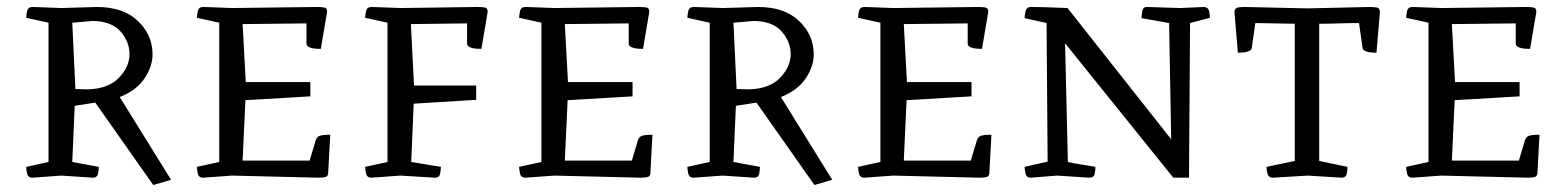

<svg xmlns="http://www.w3.org/2000/svg" viewBox="-20 -509 4475 550"><path d="M194 -206 187 -45 263 -31Q263 -25 261 -12.5Q259 0 246 0L156 -6L73 0Q60 0 57.5 -12.5Q55 -25 55 -31L119 -45V-444L55 -458Q55 -464 57.5 -476.5Q60 -489 73 -489Q73 -489 89 -488.5Q105 -488 156 -486L258 -489Q333 -489 375 -449Q417 -409 417 -353Q417 -319 394 -284.5Q371 -250 323 -231L470 6L419 21L253 -215ZM196 -254 232 -253Q291 -255 321 -286.5Q351 -318 351 -354Q351 -389 325.5 -418.5Q300 -448 246 -449L187 -444Z M892 0 645 -6 562 0Q549 0 546.5 -12.5Q544 -25 544 -31L608 -45V-444L544 -458Q544 -464 546.5 -476.5Q549 -489 562 -489Q562 -489 578 -488.5Q594 -488 645 -486L887 -489Q901 -489 909 -487.5Q917 -486 917 -475L899 -369Q895 -369 885 -369.5Q875 -370 866.5 -373.5Q858 -377 858 -384V-442L675 -440L684 -274H869V-233L683 -222L675 -49H867L884 -106Q887 -117 896 -120Q905 -123 926 -123L920 -12Q919 -4 912.5 -2Q906 0 892 0Z M1344 -223 1165 -212 1158 -45 1243 -31Q1243 -25 1241 -12.5Q1239 0 1226 0L1127 -6L1044 0Q1031 0 1028.5 -12.5Q1026 -25 1026 -31L1090 -45V-444L1026 -458Q1026 -464 1028.5 -476.5Q1031 -489 1044 -489Q1044 -489 1060 -488.5Q1076 -488 1127 -486L1347 -489Q1361 -489 1369 -487.5Q1377 -486 1377 -475L1359 -369Q1355 -369 1345 -369.5Q1335 -370 1326.5 -373.5Q1318 -377 1318 -384V-442L1157 -440L1166 -264H1344Z M1815 0 1568 -6 1485 0Q1472 0 1469.5 -12.5Q1467 -25 1467 -31L1531 -45V-444L1467 -458Q1467 -464 1469.5 -476.5Q1472 -489 1485 -489Q1485 -489 1501 -488.5Q1517 -488 1568 -486L1810 -489Q1824 -489 1832 -487.5Q1840 -486 1840 -475L1822 -369Q1818 -369 1808 -369.5Q1798 -370 1789.5 -373.5Q1781 -377 1781 -384V-442L1598 -440L1607 -274H1792V-233L1606 -222L1598 -49H1790L1807 -106Q1810 -117 1819 -120Q1828 -123 1849 -123L1843 -12Q1842 -4 1835.5 -2Q1829 0 1815 0Z M2088 -206 2081 -45 2157 -31Q2157 -25 2155 -12.5Q2153 0 2140 0L2050 -6L1967 0Q1954 0 1951.5 -12.5Q1949 -25 1949 -31L2013 -45V-444L1949 -458Q1949 -464 1951.5 -476.5Q1954 -489 1967 -489Q1967 -489 1983 -488.5Q1999 -488 2050 -486L2152 -489Q2227 -489 2269 -449Q2311 -409 2311 -353Q2311 -319 2288 -284.5Q2265 -250 2217 -231L2364 6L2313 21L2147 -215ZM2090 -254 2126 -253Q2185 -255 2215 -286.5Q2245 -318 2245 -354Q2245 -389 2219.5 -418.5Q2194 -448 2140 -449L2081 -444Z M2786 0 2539 -6 2456 0Q2443 0 2440.5 -12.5Q2438 -25 2438 -31L2502 -45V-444L2438 -458Q2438 -464 2440.5 -476.5Q2443 -489 2456 -489Q2456 -489 2472 -488.5Q2488 -488 2539 -486L2781 -489Q2795 -489 2803 -487.5Q2811 -486 2811 -475L2793 -369Q2789 -369 2779 -369.5Q2769 -370 2760.5 -373.5Q2752 -377 2752 -384V-442L2569 -440L2578 -274H2763V-233L2577 -222L2569 -49H2761L2778 -106Q2781 -117 2790 -120Q2799 -123 2820 -123L2814 -12Q2813 -4 2806.5 -2Q2800 0 2786 0Z M3267 -489 3361 -486 3429 -489Q3442 -488 3444 -475.5Q3446 -463 3446 -458L3389 -443L3386 0H3341L3031 -385L3039 -45Q3055 -41 3079 -37.5Q3103 -34 3118 -31Q3118 -24 3116 -12Q3114 0 3100 0L3008 -6L2933 0Q2920 0 2917.5 -12.5Q2915 -25 2915 -31L2981 -46L2978 -443L2915 -457Q2915 -462 2917.5 -475.5Q2920 -489 2933 -489Q2933 -489 2940.5 -489Q2948 -489 2970 -488.5Q2992 -488 3038 -486L3335 -110L3329 -443L3250 -457Q3250 -462 3252 -476Q3254 -490 3267 -489Z M3689 -441 3576 -443 3566 -373Q3566 -366 3557.5 -362.5Q3549 -359 3539.5 -358.5Q3530 -358 3526 -358L3516 -476Q3518 -486 3526 -487.5Q3534 -489 3546 -489L3726 -485L3903 -489Q3916 -489 3924 -487.5Q3932 -486 3933 -476L3923 -358Q3920 -358 3910 -358.5Q3900 -359 3891.5 -362.5Q3883 -366 3883 -373L3873 -443Q3845 -443 3816.5 -442Q3788 -441 3759 -441V-48L3840 -31Q3840 -25 3838 -12.5Q3836 0 3823 0L3726 -6L3627 0Q3613 0 3610.5 -12.5Q3608 -25 3608 -31L3689 -48Z M4356 0 4109 -6 4026 0Q4013 0 4010.5 -12.5Q4008 -25 4008 -31L4072 -45V-444L4008 -458Q4008 -464 4010.5 -476.5Q4013 -489 4026 -489Q4026 -489 4042 -488.5Q4058 -488 4109 -486L4351 -489Q4365 -489 4373 -487.5Q4381 -486 4381 -475L4363 -369Q4359 -369 4349 -369.5Q4339 -370 4330.5 -373.5Q4322 -377 4322 -384V-442L4139 -440L4148 -274H4333V-233L4147 -222L4139 -49H4331L4348 -106Q4351 -117 4360 -120Q4369 -123 4390 -123L4384 -12Q4383 -4 4376.5 -2Q4370 0 4356 0Z"/></svg>

Font: Mate SC
Style: Regular
Weight: 400
Designer: Eduardo Rodriguez Tunni
Foundry: Eduardo Rodriguez Tunni
Version: Version 1.003; ttfautohint (v1.8.4.7-5d5b);gftools[0.9.24]